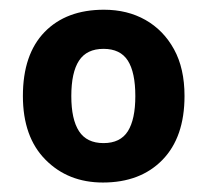

<svg xmlns="http://www.w3.org/2000/svg" viewBox="-20 -742 426 395"><path d="M359.6 -544.5Q359.6 -459.7 314.2 -413.1Q268.8 -366.5 191.7 -366.5Q120 -366.5 73.6 -413.4Q27.1 -460.2 27.1 -544.5Q27.1 -630.1 71.7 -676.1Q116.3 -722 193.9 -722Q242.1 -722 279.2 -701Q316.4 -679.9 338 -640.6Q359.6 -601.3 359.6 -544.5ZM126.7 -544.3Q126.7 -496.4 142.6 -472Q158.5 -447.6 193 -447.6Q227.5 -447.6 243 -472Q258.4 -496.4 258.4 -544.3Q258.4 -593.1 243 -617.3Q227.5 -641.5 193 -641.5Q158.5 -641.5 142.6 -617.3Q126.7 -593.1 126.7 -544.3Z"/></svg>

Font: Noto Sans Khmer
Style: Regular
Weight: 400
Designer: Danh Hong and the Monotype Design Team
Foundry: Monotype Imaging Inc.
Version: Version 2.003